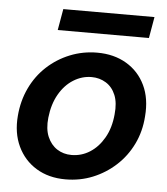

<svg xmlns="http://www.w3.org/2000/svg" viewBox="-50 -716 672 774"><g transform="rotate(5 285.5 -329.5)"><path d="M243 12Q175 12 125 -18.5Q75 -49 49.5 -103Q24 -157 30 -227Q35 -288 59.5 -339.5Q84 -391 124.5 -428.5Q165 -466 217 -487Q269 -508 327 -508Q395 -508 445.5 -478Q496 -448 521.5 -394.5Q547 -341 541 -269Q537 -208 512 -156.5Q487 -105 446 -67.5Q405 -30 353.5 -9Q302 12 243 12ZM259 -88Q299 -88 333 -109.5Q367 -131 390 -171Q413 -211 418 -266Q423 -313 410 -344.5Q397 -376 371 -392Q345 -408 313 -408Q274 -408 239.5 -386.5Q205 -365 182 -325Q159 -285 153 -230Q148 -184 161.5 -152.5Q175 -121 200.5 -104.5Q226 -88 259 -88ZM160 -585 175 -671H544L529 -585Z"/></g></svg>

Font: DM Sans 36pt SemiBold
Style: Italic
Weight: 600
Italic angle: -10°
Designer: Colophon Foundry, Jonny Pinhorn
Foundry: Colophon Foundry
Version: Version 4.004;gftools[0.9.30]